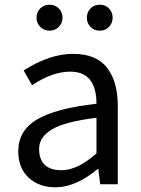

<svg xmlns="http://www.w3.org/2000/svg" viewBox="-20 -787 604 820"><path d="M217 13Q147 13 102.5 -28Q58 -69 58 -141Q58 -229 137.5 -276.5Q217 -324 392 -344Q392 -481 280 -481Q203 -481 117 -423L81 -486Q192 -557 291.5 -557Q391 -557 437 -498Q483 -439 483 -334V0H408L400 -65H397Q303 13 217 13ZM243 -60Q311 -60 392 -132V-284Q259 -268 203 -235Q147 -202 147 -152Q147 -60 243 -60ZM247 -711.5Q247 -688 231 -672Q215 -656 191.5 -656Q168 -656 152 -672Q136 -688 136 -711.5Q136 -735 152 -751Q168 -767 191.5 -767Q215 -767 231 -751Q247 -735 247 -711.5ZM445.5 -672Q430 -656 406 -656Q382 -656 366.5 -672Q351 -688 351 -711.5Q351 -735 366.5 -751Q382 -767 406 -767Q430 -767 445.5 -751Q461 -735 461 -711.5Q461 -688 445.5 -672Z"/></svg>

Font: Swei Fan Sans CJK TC
Style: Regular
Weight: 400
Version: Version 2.130